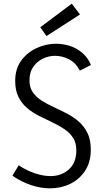

<svg xmlns="http://www.w3.org/2000/svg" viewBox="-20 -1018 566 1049"><path d="M253 11Q203 11 150 -6.5Q97 -24 48 -58L82 -115Q126 -86 171 -71Q216 -56 256 -56Q316 -56 356.5 -92.5Q397 -129 397 -196Q397 -238 379 -265.5Q361 -293 331 -313Q301 -333 266 -349.5Q231 -366 195 -384Q159 -402 129.5 -426.5Q100 -451 81.5 -487Q63 -523 63 -576Q63 -642 96 -687Q129 -732 180.5 -755.5Q232 -779 285 -779Q326 -779 363.5 -766.5Q401 -754 430.5 -728.5Q460 -703 477 -663L416 -632Q395 -674 358 -693.5Q321 -713 281 -713Q246 -713 214 -697.5Q182 -682 161.5 -652.5Q141 -623 141 -579Q141 -540 159.5 -513.5Q178 -487 208 -468Q238 -449 273 -433Q308 -417 344 -398.5Q380 -380 409.5 -354.5Q439 -329 457.5 -292Q476 -255 476 -201Q476 -132 445 -85Q414 -38 363.5 -13.5Q313 11 253 11ZM234 -821 200 -869 372 -998 417 -939Z"/></svg>

Font: Yaldevi
Style: Regular
Weight: 400
Designer: Sol Matas, Rajitha Manaperi, Kosala Senevirathne
Foundry: Mooniak
Version: Version 1.100